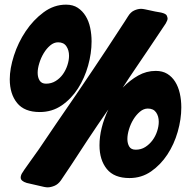

<svg xmlns="http://www.w3.org/2000/svg" viewBox="-20 -786 839 826"><path d="M151 -304Q85 -304 53.5 -343Q22 -382 22 -445Q22 -491 40 -547Q58 -603 90.5 -651.5Q123 -700 167.5 -733Q212 -766 264 -766Q294 -766 314.5 -752.5Q335 -739 348.5 -717Q362 -695 368 -666.5Q374 -638 374 -608Q374 -557 359 -503.5Q344 -450 315.5 -405.5Q287 -361 245.5 -332.5Q204 -304 151 -304ZM242 -10Q230 7 214 13.5Q198 20 185 20Q182 20 178 19.5Q174 19 169 18L95 1Q69 -7 69 -22Q69 -34 79 -47L84 -55Q96 -72 112 -94.5Q128 -117 148 -145Q182 -196 222.5 -255Q263 -314 311 -384Q389 -499 438.5 -574Q488 -649 517 -694L531 -716Q542 -734 557.5 -741Q573 -748 587 -748Q590 -748 594 -747.5Q598 -747 603 -746L622 -742Q635 -739 647.5 -736.5Q660 -734 673 -732Q694 -727 697.5 -719Q701 -711 701 -706Q701 -699 693 -685L622 -579Q594 -537 565.5 -495.5Q537 -454 508 -409Q539 -441 574.5 -461Q610 -481 650 -481Q679 -481 699.5 -468.5Q720 -456 733.5 -434.5Q747 -413 753.5 -384.5Q760 -356 760 -324Q760 -273 744.5 -219Q729 -165 700 -121Q671 -77 630 -48.5Q589 -20 537 -20Q471 -20 439.5 -59Q408 -98 408 -161Q408 -234 446 -315Q398 -246 357 -184Q316 -122 285 -74ZM178 -426Q201 -426 219.5 -437.5Q238 -449 250.5 -466.5Q263 -484 270 -505.5Q277 -527 277 -546Q277 -570 265.5 -587Q254 -604 230 -604Q212 -604 196 -590.5Q180 -577 168 -557Q156 -537 149 -514Q142 -491 142 -473Q142 -453 150.5 -439.5Q159 -426 178 -426ZM564 -142Q587 -142 605 -153.5Q623 -165 636 -182.5Q649 -200 656 -221.5Q663 -243 663 -262Q663 -286 651.5 -302.5Q640 -319 616 -319Q598 -319 582 -305.5Q566 -292 554 -272.5Q542 -253 535 -230Q528 -207 528 -188Q528 -169 536 -155.5Q544 -142 564 -142Z"/></svg>

Font: Bangerz 2
Style: Regular
Weight: 400
Designer: vernon adams
Foundry: Vernon Adams
Version: Version 2.10;December 28, 2023;FontCreator 13.0.0.2683 64-bi